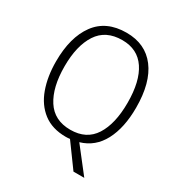

<svg xmlns="http://www.w3.org/2000/svg" viewBox="-205 -863 1092 1170"><g transform="rotate(30 340.5 -277.5)"><path d="M622 -358Q622 -217 573 -124Q524 -31 427 -3L562 170H486L368 8Q361 9 353.5 9.5Q346 10 339 10Q243 10 180.5 -38Q118 -86 88 -169.5Q58 -253 58 -359Q58 -529 130 -627Q202 -725 344 -725Q477 -725 549.5 -629.5Q622 -534 622 -358ZM118 -359Q118 -212 173 -126.5Q228 -41 341 -41Q454 -41 508 -125.5Q562 -210 562 -358Q562 -509 507 -591Q452 -673 344 -673Q228 -673 173 -588.5Q118 -504 118 -359Z"/></g></svg>

Font: Noto Sans Arabic SemCond Light
Style: Regular
Weight: 300
Width: 4
Designer: Monotype Design Team, Nadine Chahine, Nizar Qandah and Khaled Hosny
Foundry: Monotype Imaging Inc.
Version: Version 2.012; ttfautohint (v1.8.4.7-5d5b)